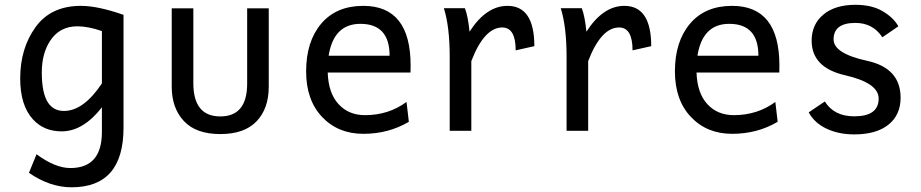

<svg xmlns="http://www.w3.org/2000/svg" viewBox="-20 -547 3850 803"><path d="M247.6 -83Q329.6 -83 406.2 -198.2V-417Q348.6 -437 303.7 -437Q229 -437 189.5 -376Q154.8 -323.2 154.8 -243.7Q154.8 -156.2 181.6 -116.7Q204.6 -83 247.6 -83ZM279.3 236.3Q188.5 236.3 101.1 175.8L132.8 98.1Q210.9 155.8 274.4 155.8Q406.2 155.8 406.2 4.9V-98.1Q327.6 2.4 237.8 2.4Q163.6 2.4 117.7 -47.9Q64.5 -106 64.5 -218.8Q64.5 -344.7 128.7 -433.6Q192.9 -522.5 318.4 -522.5Q389.2 -522.5 496.6 -484.9V-12.7Q496.6 236.3 279.3 236.3Z M901.4 13.7Q799.8 13.7 749 -40.8Q698.2 -95.2 698.2 -184.6V-512.2H788.6V-199.2Q788.6 -60.1 901.4 -60.1Q1013.7 -60.1 1013.7 -197.3V-512.2H1104V-184.6Q1104 -93.3 1053.2 -39.8Q1002.4 13.7 901.4 13.7Z M1499.5 12.7Q1394 12.7 1327.1 -57.9Q1260.3 -128.4 1260.3 -248.5Q1260.3 -373 1323.2 -447.8Q1386.2 -522.5 1499.5 -522.5Q1697.3 -522.5 1697.3 -272.9Q1697.3 -250.5 1696.8 -243.7H1350.6Q1353.5 -157.2 1396 -111.3Q1438 -65.4 1506.8 -65.4Q1605 -65.4 1680.2 -120.6L1689.9 -37.6Q1605 12.7 1499.5 12.7ZM1609.4 -314Q1609.4 -447.3 1487.3 -447.3Q1375.5 -447.3 1354.5 -314Z M1951.2 0H1860.8V-309.1Q1860.8 -435.5 1836.4 -512.7H1924.3Q1937 -481 1943.8 -414.6Q2013.2 -522.5 2102.5 -522.5Q2214.8 -522.5 2214.8 -354L2136.7 -336.4Q2136.7 -432.1 2080.6 -432.1Q2005.4 -432.1 1951.2 -291.5Z M2439.9 0H2349.6V-309.1Q2349.6 -435.5 2325.2 -512.7H2413.1Q2425.8 -481 2432.6 -414.6Q2502 -522.5 2591.3 -522.5Q2703.6 -522.5 2703.6 -354L2625.5 -336.4Q2625.5 -432.1 2569.3 -432.1Q2494.1 -432.1 2439.9 -291.5Z M3042 12.7Q2936.5 12.7 2869.6 -57.9Q2802.7 -128.4 2802.7 -248.5Q2802.7 -373 2865.7 -447.8Q2928.7 -522.5 3042 -522.5Q3239.7 -522.5 3239.7 -272.9Q3239.7 -250.5 3239.3 -243.7H2893.1Q2896 -157.2 2938.5 -111.3Q2980.5 -65.4 3049.3 -65.4Q3147.5 -65.4 3222.7 -120.6L3232.4 -37.6Q3147.5 12.7 3042 12.7ZM3151.9 -314Q3151.9 -447.3 3029.8 -447.3Q2918 -447.3 2897 -314Z M3552.7 15.1Q3487.3 15.1 3436.5 -9Q3385.7 -33.2 3362.3 -77.1L3429.7 -122.6Q3468.3 -60.5 3552.7 -60.5Q3654.8 -60.5 3654.8 -134.8Q3654.8 -200.2 3514.6 -232.2Q3374.5 -264.2 3374.5 -377Q3374.5 -444.8 3423.3 -485.8Q3472.2 -526.9 3557.6 -526.9Q3625.5 -526.9 3670.9 -500.5Q3716.3 -474.1 3737.3 -437L3670.4 -391.1Q3630.4 -451.2 3557.6 -451.2Q3466.3 -451.2 3466.3 -382.3Q3466.3 -323.2 3606.4 -292.7Q3746.6 -262.2 3746.6 -138.2Q3746.6 -66.4 3695.8 -25.6Q3645 15.1 3552.7 15.1Z"/></svg>

Font: Cadman
Style: Regular
Weight: 400
Designer: Paul James MIller
Foundry: High-Logic / Made with FontCreator
Version: Version 2.114;March 28, 2021;FontCreator 13.0.0.2683 64-bit